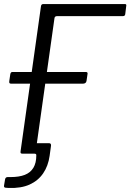

<svg xmlns="http://www.w3.org/2000/svg" viewBox="-22 -762 647 952"><path d="M8 169Q-4 169 -2 158L3 128Q5 116 16 116H30Q73 116 101 105Q129 94 143.5 70Q158 46 158 9Q159 0 149 0H97L147 -64Q146 -52 155 -52H221Q232 -52 231 -40L224 11Q217 61 192 97.5Q167 134 125 153Q83 172 22 170ZM181 -730Q182 -742 193 -742H597Q606 -742 604 -733L599 -692Q598 -682 587 -682H261Q249 -682 248 -671L155 -11Q154 0 142 0H90Q83 0 81 -2.5Q79 -5 80 -12ZM412 -395 407 -361Q405 -347 388 -347H35Q27 -347 25 -350Q23 -353 24 -360L29 -394Q31 -405 39 -405H404Q414 -405 412 -395Z"/></svg>

Font: Libre Franklin Light
Style: Italic
Weight: 300
Italic angle: -8°
Designer: Pablo Impallari, Rodrigo Fuenzalida, Nhung Nguyen
Foundry: Impallari Type
Version: Version 3.000